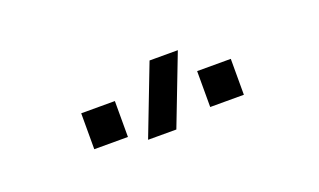

<svg xmlns="http://www.w3.org/2000/svg" viewBox="-34 -904 668 402"><g transform="rotate(-20 300.0 -702.5)"><path d="M392 -645V-725H467V-645ZM133.7 -645V-725H208.7V-645ZM309.3 -625H246.3L306 -780H369Z"/></g></svg>

Font: Vela Sans GX ExtLt
Style: Regular
Weight: 200
Designer: Principal design: Mikhail Sharanda - project Manrope.
Design modification: Ravid Balaliev
Foundry: Mikhail Sharanda
Version: Version 1.001